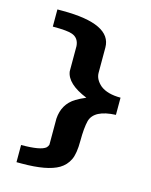

<svg xmlns="http://www.w3.org/2000/svg" viewBox="-92 -495 547 695"><g transform="rotate(15 181.0 -147.0)"><path d="M56.3 -433.3Q240.2 -433.3 240.2 -344.8V-250.6Q240.2 -225.3 264.4 -204.6Q290.8 -183.9 340.2 -183.9V-119.5Q259.8 -116.1 247.1 -71.3Q240.2 -43.7 240.2 4.6Q240.2 52.9 228.7 76.4Q217.2 100 194.3 113.8Q151.7 139.1 56.3 139.1H36.8V74.7Q110.3 74.7 128.7 58.6Q133.3 54 135.6 47.1V-50.6Q139.1 -105.7 183.9 -133.3Q198.9 -142.5 220.7 -151.7Q143.7 -182.8 137.9 -228.7V-323Q135.6 -352.9 110.3 -362.1Q93.1 -369 36.8 -369V-433.3Z"/></g></svg>

Font: Dhurjati
Style: Regular
Weight: 400
Designer: Purushoth Kumar Guthula
Foundry: Andhrapradesh Society for Knowledge Networks
Version: Version 1.0.5; ttfautohint (v1.2.25-373a) -l 7 -r 28 -G 50 -